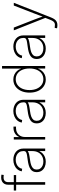

<svg xmlns="http://www.w3.org/2000/svg" viewBox="1105 -1887 988 3238"><g transform="rotate(-90 1599.0 -268.0)"><path d="M265.6 -529.3V-489.7H4.4V-529.3ZM102.5 0V-625.5Q102.5 -662.6 117.7 -688.5Q132.8 -714.4 159.7 -728.3Q186.5 -742.2 221.7 -742.2Q237.8 -742.2 251 -740.7Q264.2 -739.3 272.5 -737.8L267.1 -698.7Q259.3 -700.2 248 -700.9Q236.8 -701.7 224.6 -701.7Q186.5 -701.7 166.3 -681.2Q146 -660.6 146 -620.1V0Z M489.7 9.8Q442.9 9.8 402.8 -7.6Q362.8 -24.9 338.9 -59.3Q314.9 -93.8 314.9 -144.5Q314.9 -179.7 327.9 -205.1Q340.8 -230.5 366.7 -248.3Q392.6 -266.1 431.9 -277.3Q471.2 -288.6 524.4 -295.4Q569.3 -301.3 601.8 -306.6Q634.3 -312 652.1 -322.8Q669.9 -333.5 669.9 -354.5V-370.1Q669.9 -408.2 651.9 -436.5Q633.8 -464.8 601.1 -481Q568.4 -497.1 524.9 -497.1Q483.9 -497.1 450.9 -482.9Q418 -468.8 397.5 -444.1Q377 -419.4 371.6 -388.2L328.6 -395Q336.4 -438 363.8 -470Q391.1 -502 433.1 -519.5Q475.1 -537.1 524.4 -537.1Q564 -537.1 598.1 -525.6Q632.3 -514.2 658.2 -492.7Q684.1 -471.2 698.5 -439.9Q712.9 -408.7 712.9 -369.1V0H669.9V-96.7H667.5Q654.3 -66.9 629.4 -42.7Q604.5 -18.6 569.3 -4.4Q534.2 9.8 489.7 9.8ZM494.1 -30.8Q545.9 -30.8 585.4 -53.5Q625 -76.2 647.5 -117.4Q669.9 -158.7 669.9 -213.9V-293.9Q661.1 -286.6 647 -280.8Q632.8 -274.9 614 -270.8Q595.2 -266.6 572.8 -263.2Q550.3 -259.8 525.9 -256.3Q467.8 -249 430.9 -235.1Q394 -221.2 376.2 -198.7Q358.4 -176.3 358.4 -143.1Q358.4 -107.4 376.5 -82.3Q394.5 -57.1 425.3 -43.9Q456.1 -30.8 494.1 -30.8Z M864.3 0V-529.3H906.2V-440.4H908.7Q926.3 -483.4 967.5 -509Q1008.8 -534.7 1062.5 -534.7Q1068.8 -534.7 1073.5 -534.4Q1078.1 -534.2 1083 -534.2V-490.7Q1080.1 -491.2 1073.5 -491.7Q1066.9 -492.2 1058.1 -492.2Q1015.1 -492.2 981 -473.4Q946.8 -454.6 927.2 -420.4Q907.7 -386.2 907.7 -340.8V0Z M1312 9.8Q1265.1 9.8 1225.1 -7.6Q1185.1 -24.9 1161.1 -59.3Q1137.2 -93.8 1137.2 -144.5Q1137.2 -179.7 1150.1 -205.1Q1163.1 -230.5 1189 -248.3Q1214.8 -266.1 1254.2 -277.3Q1293.5 -288.6 1346.7 -295.4Q1391.6 -301.3 1424.1 -306.6Q1456.5 -312 1474.4 -322.8Q1492.2 -333.5 1492.2 -354.5V-370.1Q1492.2 -408.2 1474.1 -436.5Q1456.1 -464.8 1423.3 -481Q1390.6 -497.1 1347.2 -497.1Q1306.2 -497.1 1273.2 -482.9Q1240.2 -468.8 1219.7 -444.1Q1199.2 -419.4 1193.8 -388.2L1150.9 -395Q1158.7 -438 1186 -470Q1213.4 -502 1255.4 -519.5Q1297.4 -537.1 1346.7 -537.1Q1386.2 -537.1 1420.4 -525.6Q1454.6 -514.2 1480.5 -492.7Q1506.3 -471.2 1520.8 -439.9Q1535.2 -408.7 1535.2 -369.1V0H1492.2V-96.7H1489.7Q1476.6 -66.9 1451.7 -42.7Q1426.8 -18.6 1391.6 -4.4Q1356.4 9.8 1312 9.8ZM1316.4 -30.8Q1368.2 -30.8 1407.7 -53.5Q1447.3 -76.2 1469.7 -117.4Q1492.2 -158.7 1492.2 -213.9V-293.9Q1483.4 -286.6 1469.2 -280.8Q1455.1 -274.9 1436.3 -270.8Q1417.5 -266.6 1395 -263.2Q1372.6 -259.8 1348.1 -256.3Q1290 -249 1253.2 -235.1Q1216.3 -221.2 1198.5 -198.7Q1180.7 -176.3 1180.7 -143.1Q1180.7 -107.4 1198.7 -82.3Q1216.8 -57.1 1247.6 -43.9Q1278.3 -30.8 1316.4 -30.8Z M1877.4 9.8Q1812 9.8 1762 -24.7Q1711.9 -59.1 1683.8 -120.8Q1655.8 -182.6 1655.8 -263.7Q1655.8 -344.7 1684.1 -406.5Q1712.4 -468.3 1762.5 -502.7Q1812.5 -537.1 1877.4 -537.1Q1922.9 -537.1 1959.5 -520Q1996.1 -502.9 2021.7 -474.1Q2047.4 -445.3 2059.1 -408.7H2061.5V-727.5H2105V0H2062.5V-118.2H2059.6Q2046.9 -82 2021 -53Q1995.1 -23.9 1959 -7.1Q1922.9 9.8 1877.4 9.8ZM1881.8 -30.8Q1937 -30.8 1977.8 -60.3Q2018.6 -89.8 2040.8 -142.3Q2063 -194.8 2063 -264.2Q2063 -333.5 2040.8 -385.7Q2018.6 -438 1977.8 -467.3Q1937 -496.6 1881.8 -496.6Q1827.6 -496.6 1786.4 -467.5Q1745.1 -438.5 1722.2 -386Q1699.2 -333.5 1699.2 -264.2Q1699.2 -194.3 1722.2 -141.8Q1745.1 -89.4 1786.4 -60.1Q1827.6 -30.8 1881.8 -30.8Z M2397.9 9.8Q2351.1 9.8 2311 -7.6Q2271 -24.9 2247.1 -59.3Q2223.1 -93.8 2223.1 -144.5Q2223.1 -179.7 2236.1 -205.1Q2249 -230.5 2274.9 -248.3Q2300.8 -266.1 2340.1 -277.3Q2379.4 -288.6 2432.6 -295.4Q2477.5 -301.3 2510 -306.6Q2542.5 -312 2560.3 -322.8Q2578.1 -333.5 2578.1 -354.5V-370.1Q2578.1 -408.2 2560.1 -436.5Q2542 -464.8 2509.3 -481Q2476.6 -497.1 2433.1 -497.1Q2392.1 -497.1 2359.1 -482.9Q2326.2 -468.8 2305.7 -444.1Q2285.2 -419.4 2279.8 -388.2L2236.8 -395Q2244.6 -438 2272 -470Q2299.3 -502 2341.3 -519.5Q2383.3 -537.1 2432.6 -537.1Q2472.2 -537.1 2506.3 -525.6Q2540.5 -514.2 2566.4 -492.7Q2592.3 -471.2 2606.7 -439.9Q2621.1 -408.7 2621.1 -369.1V0H2578.1V-96.7H2575.7Q2562.5 -66.9 2537.6 -42.7Q2512.7 -18.6 2477.5 -4.4Q2442.4 9.8 2397.9 9.8ZM2402.3 -30.8Q2454.1 -30.8 2493.7 -53.5Q2533.2 -76.2 2555.7 -117.4Q2578.1 -158.7 2578.1 -213.9V-293.9Q2569.3 -286.6 2555.2 -280.8Q2541 -274.9 2522.2 -270.8Q2503.4 -266.6 2481 -263.2Q2458.5 -259.8 2434.1 -256.3Q2376 -249 2339.1 -235.1Q2302.2 -221.2 2284.4 -198.7Q2266.6 -176.3 2266.6 -143.1Q2266.6 -107.4 2284.7 -82.3Q2302.7 -57.1 2333.5 -43.9Q2364.3 -30.8 2402.3 -30.8Z M2741.2 200.2 2747.1 161.1 2775.4 162.1Q2801.8 167 2821.3 161.6Q2840.8 156.2 2856.2 137.2Q2871.6 118.2 2884.8 83.5L2916.5 2.9L2706.1 -529.3H2752.9L2888.2 -182.6Q2903.8 -143.1 2917.7 -103.5Q2931.6 -64 2945.3 -24.4H2932.1Q2946.3 -64 2960.4 -103.5Q2974.6 -143.1 2990.2 -182.6L3124.5 -529.3H3170.9L2923.8 98.6Q2908.7 136.7 2890.6 160.4Q2872.6 184.1 2848.9 195.1Q2825.2 206.1 2793.9 206.1Q2778.8 206.1 2766.6 204.3Q2754.4 202.6 2741.2 200.2Z"/></g></svg>

Font: Inter 24pt ExtraLight
Style: Regular
Weight: 250
Designer: Rasmus Andersson
Foundry: rsms
Version: Version 4.001;git-66647c0bb